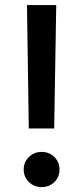

<svg xmlns="http://www.w3.org/2000/svg" viewBox="-20 -748 336 775"><path d="M96.2 -229.5 88.9 -727.5H207L198.7 -229.5ZM147.9 7.3Q117.7 7.3 96.7 -13.2Q75.7 -33.7 75.7 -63.5Q75.7 -93.8 96.7 -114.3Q117.7 -134.8 147.9 -134.8Q178.7 -134.8 199.5 -114.3Q220.2 -93.8 220.2 -63.5Q220.2 -33.7 199.5 -13.2Q178.7 7.3 147.9 7.3Z"/></svg>

Font: Inter 16pt Medium
Style: Regular
Weight: 500
Version: Version 4.001;git-66647c0bb